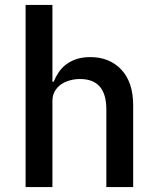

<svg xmlns="http://www.w3.org/2000/svg" viewBox="-20 -760 640 780"><path d="M84 -740H193V-428H198Q206 -448 218.5 -466.5Q231 -485 249 -498.5Q267 -512 291 -520Q315 -528 347 -528Q425 -528 473 -477Q521 -426 521 -332V0H412V-316Q412 -439 305 -439Q284 -439 264 -433.5Q244 -428 228 -417Q212 -406 202.5 -389Q193 -372 193 -350V0H84Z"/></svg>

Font: IBM Plaex Mono Medium
Style: Regular
Weight: 500
Designer: Mike Abbink, Paul van der Laan, Pieter van Rosmalen
Foundry: Bold Monday
Version: Version 2.003